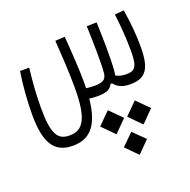

<svg xmlns="http://www.w3.org/2000/svg" viewBox="-111 -411 807 816"><g transform="rotate(-20 293.0 -3.0)"><path d="M132.8 163.6C208.5 163.6 253.9 119.6 266.1 -1C277.3 0.5 290 1.5 301.3 1.5C335.4 1.5 361.8 -3.4 372.1 -28.8H379.4C396.5 -6.3 420.9 1.5 451.7 1.5C522 1.5 546.9 -34.7 546.9 -132.8C546.9 -183.6 543 -235.4 532.2 -303.2L490.7 -299.8C498.5 -235.8 502 -184.1 502 -127.9C502 -57.1 487.8 -44.4 449.2 -44.4C435.1 -44.4 418 -46.9 403.3 -55.7C404.8 -62.5 405.8 -70.8 406.7 -82C410.6 -132.8 408.7 -226.6 406.2 -294.9L361.3 -293.5C361.3 -289.6 361.3 -285.6 361.8 -281.2C363.8 -210.4 366.2 -122.1 361.8 -81.1C358.9 -53.2 342.8 -44.4 306.2 -44.4C292.5 -44.4 281.2 -45.4 268.6 -46.9C269 -55.2 269 -63.5 269 -71.8C269 -129.9 263.2 -218.3 257.8 -283.7L214.4 -281.2C219.7 -203.1 224.1 -138.7 224.1 -64.9C224.1 78.6 193.4 117.7 134.8 117.7C82.5 117.7 59.6 87.9 59.6 -33.7C59.6 -93.3 64 -151.9 71.3 -211.9H29.8C20 -152.8 14.6 -80.6 14.6 -19C14.6 105 47.4 163.6 132.8 163.6ZM323.2 72.3 269 126.5 323.2 181.2 377.4 126.5ZM445.3 72.3 391.1 126.5 445.3 181.2 499.5 126.5ZM385.7 192.4 333.5 244.1 385.7 296.9 438 244.1Z"/></g></svg>

Font: Cascadia Code PL ExtraLight
Style: Regular
Weight: 200
Monospace: yes
Designer: Aaron Bell
Foundry: Saja Typeworks
Version: Version 2404.023